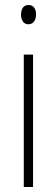

<svg xmlns="http://www.w3.org/2000/svg" viewBox="-20 -747 224 767"><path d="M94 -727C72 -727 64 -709 64 -688C64 -667 74 -650 93 -650C112 -650 124 -665 124 -689C124 -709 116 -727 94 -727ZM112 -529H75V0H112Z"/></svg>

Font: Noto Sans ExtraCondensed ExtraLight
Style: Regular
Weight: 200
Width: 2
Designer: Monotype Design Team
Foundry: Monotype Imaging Inc.
Version: Version 2.013